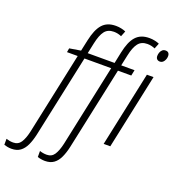

<svg xmlns="http://www.w3.org/2000/svg" viewBox="-299 -901 1166 1276"><g transform="rotate(20 284.5 -262.5)"><path d="M-73.2 240.2Q-88.4 240.2 -102.3 237.5Q-116.2 234.9 -126 231.4V189Q-114.7 192.9 -102.3 195.1Q-89.8 197.3 -76.7 197.3Q-41.5 197.3 -22.9 169.4Q-4.4 141.6 7.3 89.4L130.4 -489.7H54.7L59.6 -518.1L139.2 -531.2L156.2 -609.9Q164.6 -649.4 176.8 -678.5Q189 -707.5 205.8 -726.8Q222.7 -746.1 246.3 -755.6Q270 -765.1 301.8 -765.1Q321.3 -765.1 340.1 -761Q358.9 -756.8 371.6 -751L356 -711.9Q344.7 -717.3 330.6 -720.5Q316.4 -723.6 301.8 -723.6Q259.3 -723.6 237.3 -694.8Q215.3 -666 202.6 -606L186.5 -530.3H376.5L393.1 -610.4Q401.4 -649.4 413.3 -678.5Q425.3 -707.5 442.4 -726.8Q459.5 -746.1 483.2 -755.6Q506.8 -765.1 538.6 -765.1Q558.6 -765.1 577.4 -761Q596.2 -756.8 608.9 -751L593.3 -711.9Q581.5 -717.3 567.4 -720.5Q553.2 -723.6 539.1 -723.6Q496.6 -723.6 474.4 -694.8Q452.1 -666 439.5 -606L423.3 -530.3H517.6L509.3 -489.7H415L290.5 93.8Q280.8 138.2 265.6 171.1Q250.5 204.1 225.8 222.2Q201.2 240.2 163.1 240.2Q148.9 240.2 134.5 237.5Q120.1 234.9 110.8 231.4V189Q121.6 192.9 134.3 195.1Q147 197.3 160.2 197.3Q195.8 197.3 214.1 169.2Q232.4 141.1 244.1 89.4L367.2 -489.7H178.2L53.7 93.8Q43.9 138.2 28.6 171.1Q13.2 204.1 -11.2 222.2Q-35.6 240.2 -73.2 240.2ZM492.2 0 605 -530.3H651.9L539.1 0ZM655.8 -641.6Q642.6 -641.6 634.8 -649.4Q627 -657.2 627 -671.9Q627 -684.6 631.6 -696.5Q636.2 -708.5 645 -716.3Q653.8 -724.1 667.5 -724.1Q681.2 -724.1 688.2 -716.3Q695.3 -708.5 695.3 -694.3Q695.3 -674.8 684.3 -658.2Q673.3 -641.6 655.8 -641.6Z"/></g></svg>

Font: Open Sans SemiCondensed Light
Style: Italic
Weight: 300
Width: 4
Italic angle: -12°
Designer: Monotype Design Team
Foundry: Monotype Imaging Inc.
Version: Version 3.000